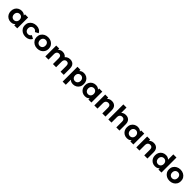

<svg xmlns="http://www.w3.org/2000/svg" viewBox="881 -3627 6705 6705"><g transform="rotate(45 4233.5 -274.0)"><path d="M301 8Q225 8 164 -26.5Q103 -61 67.5 -123Q32 -185 32 -269Q32 -354 67.5 -416Q103 -478 164 -512Q225 -546 301 -546Q369 -546 420 -516Q471 -486 499 -425Q527 -364 527 -269Q527 -175 500 -113.5Q473 -52 422.5 -22Q372 8 301 8ZM328 -120Q366 -120 397 -138Q428 -156 446.5 -189.5Q465 -223 465 -269Q465 -316 446.5 -349Q428 -382 397 -400Q366 -418 328 -418Q289 -418 258 -400Q227 -382 208.5 -349Q190 -316 190 -269Q190 -223 208.5 -189.5Q227 -156 258 -138Q289 -120 328 -120ZM469 0V-110L472 -270L462 -429V-538H618V0Z M1026 8Q939 8 871 -27.5Q803 -63 764.5 -126Q726 -189 726 -269Q726 -350 764.5 -412.5Q803 -475 871 -510.5Q939 -546 1026 -546Q1111 -546 1174 -510.5Q1237 -475 1267 -409L1146 -344Q1125 -382 1093.5 -400Q1062 -418 1025 -418Q985 -418 953 -400Q921 -382 902.5 -349Q884 -316 884 -269Q884 -222 902.5 -189Q921 -156 953 -138Q985 -120 1025 -120Q1062 -120 1093.5 -137.5Q1125 -155 1146 -194L1267 -128Q1237 -63 1174 -27.5Q1111 8 1026 8Z M1606 8Q1520 8 1453.5 -28Q1387 -64 1348.5 -126.5Q1310 -189 1310 -269Q1310 -350 1348.5 -412.5Q1387 -475 1453.5 -510.5Q1520 -546 1606 -546Q1691 -546 1758 -510.5Q1825 -475 1863 -413Q1901 -351 1901 -269Q1901 -189 1863 -126.5Q1825 -64 1758 -28Q1691 8 1606 8ZM1606 -120Q1645 -120 1676 -138Q1707 -156 1725 -189.5Q1743 -223 1743 -269Q1743 -316 1725 -349Q1707 -382 1676 -400Q1645 -418 1606 -418Q1567 -418 1536 -400Q1505 -382 1486.5 -349Q1468 -316 1468 -269Q1468 -223 1486.5 -189.5Q1505 -156 1536 -138Q1567 -120 1606 -120Z M2694 -546Q2758 -546 2807.5 -520.5Q2857 -495 2885.5 -442.5Q2914 -390 2914 -308V0H2758V-284Q2758 -349 2731 -380Q2704 -411 2655 -411Q2621 -411 2594 -395.5Q2567 -380 2552 -349Q2537 -318 2537 -270V0H2381V-284Q2381 -349 2354.5 -380Q2328 -411 2279 -411Q2245 -411 2218 -395.5Q2191 -380 2176 -349Q2161 -318 2161 -270V0H2005V-538H2154V-391L2126 -434Q2154 -489 2205.5 -517.5Q2257 -546 2323 -546Q2397 -546 2452.5 -508.5Q2508 -471 2526 -394L2471 -409Q2498 -472 2557.5 -509Q2617 -546 2694 -546Z M3372 8Q3304 8 3253 -22Q3202 -52 3173.5 -113.5Q3145 -175 3145 -269Q3145 -364 3172 -425Q3199 -486 3250 -516Q3301 -546 3372 -546Q3448 -546 3508.5 -511.5Q3569 -477 3604.5 -415Q3640 -353 3640 -269Q3640 -184 3604.5 -122Q3569 -60 3508.5 -26Q3448 8 3372 8ZM3054 194V-538H3203V-428L3200 -268L3210 -109V194ZM3345 -120Q3384 -120 3414.5 -138Q3445 -156 3463.5 -189.5Q3482 -223 3482 -269Q3482 -316 3463.5 -349Q3445 -382 3414.5 -400Q3384 -418 3345 -418Q3306 -418 3275 -400Q3244 -382 3226 -349Q3208 -316 3208 -269Q3208 -223 3226 -189.5Q3244 -156 3275 -138Q3306 -120 3345 -120Z M3964 8Q3888 8 3827 -26.5Q3766 -61 3730.5 -123Q3695 -185 3695 -269Q3695 -354 3730.5 -416Q3766 -478 3827 -512Q3888 -546 3964 -546Q4032 -546 4083 -516Q4134 -486 4162 -425Q4190 -364 4190 -269Q4190 -175 4163 -113.5Q4136 -52 4085.5 -22Q4035 8 3964 8ZM3991 -120Q4029 -120 4060 -138Q4091 -156 4109.5 -189.5Q4128 -223 4128 -269Q4128 -316 4109.5 -349Q4091 -382 4060 -400Q4029 -418 3991 -418Q3952 -418 3921 -400Q3890 -382 3871.5 -349Q3853 -316 3853 -269Q3853 -223 3871.5 -189.5Q3890 -156 3921 -138Q3952 -120 3991 -120ZM4132 0V-110L4135 -270L4125 -429V-538H4281V0Z M4752 -546Q4816 -546 4866.5 -520.5Q4917 -495 4946 -442.5Q4975 -390 4975 -308V0H4819V-284Q4819 -349 4790.5 -380Q4762 -411 4710 -411Q4673 -411 4643.5 -395.5Q4614 -380 4597.5 -348Q4581 -316 4581 -266V0H4425V-538H4574V-389L4546 -434Q4575 -488 4629 -517Q4683 -546 4752 -546Z M5443 -546Q5507 -546 5557.5 -520.5Q5608 -495 5637 -442.5Q5666 -390 5666 -308V0H5510V-284Q5510 -349 5481.5 -380Q5453 -411 5401 -411Q5364 -411 5334.5 -395.5Q5305 -380 5288.5 -348Q5272 -316 5272 -266V0H5116V-742H5272V-389L5237 -434Q5266 -488 5320 -517Q5374 -546 5443 -546Z M6036 8Q5960 8 5899 -26.5Q5838 -61 5802.5 -123Q5767 -185 5767 -269Q5767 -354 5802.5 -416Q5838 -478 5899 -512Q5960 -546 6036 -546Q6104 -546 6155 -516Q6206 -486 6234 -425Q6262 -364 6262 -269Q6262 -175 6235 -113.5Q6208 -52 6157.5 -22Q6107 8 6036 8ZM6063 -120Q6101 -120 6132 -138Q6163 -156 6181.5 -189.5Q6200 -223 6200 -269Q6200 -316 6181.5 -349Q6163 -382 6132 -400Q6101 -418 6063 -418Q6024 -418 5993 -400Q5962 -382 5943.5 -349Q5925 -316 5925 -269Q5925 -223 5943.5 -189.5Q5962 -156 5993 -138Q6024 -120 6063 -120ZM6204 0V-110L6207 -270L6197 -429V-538H6353V0Z M6824 -546Q6888 -546 6938.5 -520.5Q6989 -495 7018 -442.5Q7047 -390 7047 -308V0H6891V-284Q6891 -349 6862.5 -380Q6834 -411 6782 -411Q6745 -411 6715.5 -395.5Q6686 -380 6669.5 -348Q6653 -316 6653 -266V0H6497V-538H6646V-389L6618 -434Q6647 -488 6701 -517Q6755 -546 6824 -546Z M7423 8Q7347 8 7286 -26.5Q7225 -61 7189.5 -123Q7154 -185 7154 -269Q7154 -354 7189.5 -416Q7225 -478 7286 -512Q7347 -546 7423 -546Q7491 -546 7542 -516Q7593 -486 7621 -425Q7649 -364 7649 -269Q7649 -175 7622 -113.5Q7595 -52 7544.5 -22Q7494 8 7423 8ZM7450 -120Q7488 -120 7519 -138Q7550 -156 7568.5 -189.5Q7587 -223 7587 -269Q7587 -316 7568.5 -349Q7550 -382 7519 -400Q7488 -418 7450 -418Q7411 -418 7380 -400Q7349 -382 7330.5 -349Q7312 -316 7312 -269Q7312 -223 7330.5 -189.5Q7349 -156 7380 -138Q7411 -120 7450 -120ZM7591 0V-110L7594 -270L7584 -429V-742H7740V0Z M8140 8Q8054 8 7987.5 -28Q7921 -64 7882.5 -126.5Q7844 -189 7844 -269Q7844 -350 7882.5 -412.5Q7921 -475 7987.5 -510.5Q8054 -546 8140 -546Q8225 -546 8292 -510.5Q8359 -475 8397 -413Q8435 -351 8435 -269Q8435 -189 8397 -126.5Q8359 -64 8292 -28Q8225 8 8140 8ZM8140 -120Q8179 -120 8210 -138Q8241 -156 8259 -189.5Q8277 -223 8277 -269Q8277 -316 8259 -349Q8241 -382 8210 -400Q8179 -418 8140 -418Q8101 -418 8070 -400Q8039 -382 8020.5 -349Q8002 -316 8002 -269Q8002 -223 8020.5 -189.5Q8039 -156 8070 -138Q8101 -120 8140 -120Z"/></g></svg>

Font: MOST Montserrat
Style: Bold
Weight: 700
Designer: Julieta Ulanovsky
Foundry: Julieta Ulanovsky
Version: Version 8.000;March 11, 2024;FontCreator 15.0.0.2926 64-bit